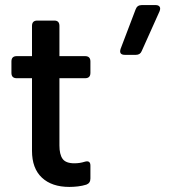

<svg xmlns="http://www.w3.org/2000/svg" viewBox="-20 -723 713 756"><path d="M253 13Q184 13 145 -23.5Q106 -60 106 -129V-415H46Q25 -415 25 -436V-481Q25 -502 46 -502H106V-621Q106 -642 127 -642H194Q214 -642 214 -621V-502H315Q336 -502 336 -481V-436Q336 -415 315 -415H214V-150Q214 -115 226.5 -97.5Q239 -80 273 -80Q294 -80 313 -86Q336 -93 336 -71V-20Q336 -2 320 4Q304 9 286.5 11Q269 13 253 13ZM472 -507Q447 -507 455 -531L514 -686Q520 -703 538 -703H593Q604 -703 608.5 -696.5Q613 -690 608 -678L538 -522Q532 -507 515 -507Z"/></svg>

Font: Pitagon Sans Medium
Style: Regular
Weight: 500
Designer: Travis Tran
Foundry: Pitagon
Version: Version 1.001; ttfautohint (v1.8.4.7-5d5b);gftools[0.9.26]